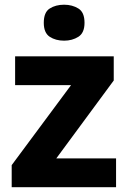

<svg xmlns="http://www.w3.org/2000/svg" viewBox="-20 -783 535 803"><path d="M465.4 0H28.9V-92.4L277.1 -426.9H43.2V-547.5H455.7V-446.4L215.5 -120.6H465.4ZM248.1 -763.3Q282.3 -763.3 307.9 -747.4Q333.5 -731.6 333.5 -687.7Q333.5 -645.6 307.9 -629.2Q282.3 -612.9 248.1 -612.9Q212.7 -612.9 187.9 -629.2Q163.1 -645.6 163.1 -687.7Q163.1 -731.6 187.9 -747.4Q212.7 -763.3 248.1 -763.3Z"/></svg>

Font: Noto Sans Oriya
Style: Regular
Weight: 400
Designer: Amélie Bonet and Sol Matas
Foundry: Google LLC
Version: Version 2.006